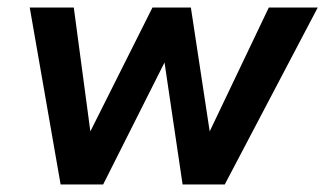

<svg xmlns="http://www.w3.org/2000/svg" viewBox="-20 -490 864 510"><path d="M141 0 59 -470H176L220 -141L385 -470H487L537 -141L694 -470H824L577 0H465L417 -324L254 0Z"/></svg>

Font: Gantari SemiBold
Style: Italic
Weight: 600
Italic angle: -10°
Designer: Anugrah Pasau
Foundry: Lafontype
Version: Version 1.000